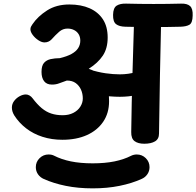

<svg xmlns="http://www.w3.org/2000/svg" viewBox="-20 -785 1095 1071"><path d="M327.8 -5.3Q268.6 -5.3 217.2 -21.8Q165.9 -38.2 126.1 -68.9Q86.2 -99.7 59.8 -140.9Q52.7 -152.6 49.5 -163.3Q46.3 -174.1 46.3 -184.8Q46.3 -205.3 58.8 -221.8Q71.2 -238.3 89.4 -248.2Q107.6 -258.1 124.3 -258.1Q134.7 -258.1 144.8 -252.2Q155 -246.2 161.3 -237.3Q187.6 -202.7 212.7 -181.7Q237.8 -160.8 266.1 -151.6Q294.4 -142.3 329.6 -142.3Q363.7 -142.3 389 -155.3Q414.3 -168.2 428.1 -190Q441.9 -211.8 441.9 -235.8Q441.9 -262.2 431.9 -284.7Q422 -307.1 402.6 -321.4Q383.1 -335.7 352.9 -335.7Q328.8 -327.8 310.7 -320.5Q292.7 -313.2 269.6 -313.2Q240.4 -313.2 226 -332.1Q211.6 -351 211.6 -384Q211.6 -418.6 225.6 -434.4Q239.6 -450.2 262.7 -455.3Q285.8 -460.3 313.7 -460.6Q353.8 -470.3 378.7 -483.9Q403.7 -497.6 415.8 -516.3Q427.9 -535.1 427.9 -558.2Q427.9 -579 418.8 -594Q409.8 -609 393.4 -617.3Q377.1 -625.6 356.4 -625.6Q330.3 -625.6 310 -607.8Q289.7 -590.1 267.4 -565.1Q251.4 -548.4 227.9 -548.4Q212.7 -548.4 194.1 -560.5Q175.6 -572.6 162.6 -589.9Q149.7 -607.3 149.7 -621.8Q149.7 -629.9 153.2 -636.8Q156.8 -643.8 161.3 -650.1Q191.1 -693.9 242.8 -726.9Q294.6 -760 366.9 -760Q432.3 -760 480.3 -738.7Q528.2 -717.3 554.4 -676.7Q580.6 -636.1 580.6 -575.8Q580.6 -515.2 553.6 -474.7Q526.6 -434.1 475 -401.2Q516 -387.7 541.1 -363.6Q566.1 -339.4 577.3 -304.2Q588.4 -268.9 588.4 -220Q588.4 -153.9 555.5 -105.6Q522.6 -57.3 464.3 -31.3Q406.1 -5.3 327.8 -5.3ZM648.4 -245.1Q623.4 -245.1 591.1 -247.7Q558.8 -250.3 527.4 -256.8Q496.1 -263.3 473.1 -275.1Q453.6 -285 440.2 -300.8Q426.9 -316.7 426.9 -334.7Q426.9 -352.9 433.8 -369Q440.8 -385.1 452.3 -394Q463.8 -402.9 476.4 -398.1Q526.8 -382.3 569.1 -376.3Q611.4 -370.3 648.4 -370.3Q696.4 -370.3 738 -382.9Q779.6 -395.4 817.6 -408.4Q840.1 -415.8 854.9 -395.7Q869.7 -375.7 869.7 -348.3Q869.7 -328.3 860.2 -309.6Q850.7 -290.8 827.6 -281.1Q786.8 -265.1 742.6 -255.1Q698.4 -245.1 648.4 -245.1ZM784.9 16.8Q750.1 16.8 730.7 2.3Q711.2 -12.1 712 -48.7Q714.2 -214.6 719 -375.7Q723.8 -536.9 728.8 -702.6Q729.6 -730.4 751.7 -744.5Q773.8 -758.6 806.8 -758.6Q848.2 -758.6 864.3 -743.6Q880.4 -728.7 879.4 -697.2Q875.4 -531.6 872.3 -369.1Q869.2 -206.7 867 -40Q867 -9.6 844.6 3.6Q822.2 16.8 784.9 16.8ZM679.2 -635.9Q645.4 -636.7 627.7 -650.1Q609.9 -663.6 610.7 -702.1Q611.4 -741.4 631 -753.6Q650.6 -765.8 683.6 -764.8Q837.1 -760.8 990.4 -764.8Q1024.2 -765.8 1040.3 -751.1Q1056.4 -736.3 1054.7 -697.8Q1053.9 -657.4 1036.9 -647.2Q1019.9 -636.9 986.1 -635.9Q907.8 -633.9 832.8 -633.9Q757.8 -633.9 679.2 -635.9ZM497.3 265.7Q415.4 265.7 346.8 251.7Q278.2 237.7 224.1 213.3Q204.1 204.6 191.9 187.1Q179.8 169.6 179.8 147.4Q179.8 118 200.7 97.3Q221.7 76.7 250.9 76.7Q268.7 76.7 281.3 83.2Q322.1 104.2 375.1 115.2Q428.1 126.1 497.3 126.1Q565.6 126.1 618.6 115.3Q671.6 104.4 711 84.1Q726 76.7 743 76.7Q772.4 76.7 793.3 97.3Q814.1 118 814.1 147.4Q814.1 169.6 801.9 187.1Q789.8 204.6 769.6 213.3Q715.7 237.7 646.9 251.7Q578.2 265.7 497.3 265.7Z"/></svg>

Font: Playpen Sans Deva
Style: Regular
Weight: 400
Designer: Pooja Saxena, Gunjan Panchal, Laura Meseguer, Veronika Burian, José Scaglione
Foundry: TypeTogether
Version: Version 2.000